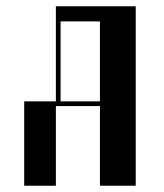

<svg xmlns="http://www.w3.org/2000/svg" viewBox="-20 -590 521 610"><path d="M297.5 0V-253H157.5V0H56.9V-268H157.5V-570H411.2V0ZM297.5 -268V-522H172.5V-268Z"/></svg>

Font: Facade Sud
Style: Regular
Weight: 100
Designer: Éléonore Fines
Foundry: Velvetyne Type Foundry
Version: Version 1.001;Glyphs 3.2 (3202)